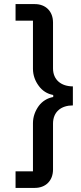

<svg xmlns="http://www.w3.org/2000/svg" viewBox="-20 -780 396 938"><path d="M150 -760C203 -760 239 -725 239 -670V-446C239 -389 280 -358 336 -358V-265C280 -265 239 -235 239 -176V48C239 103 203 138 150 138H56V57H141V-178C141 -210 152 -238 169 -262C186 -285 211 -301 240 -306V-316C211 -321 186 -337 169 -361C152 -384 141 -412 141 -444V-679H56V-760Z"/></svg>

Font: Plexus Sans Medium
Style: Regular
Weight: 500
Version: Version 2.001;PS 002.001;hotconv 1.0.70;makeotf.lib2.5.58329